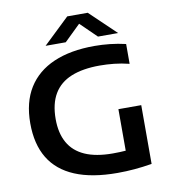

<svg xmlns="http://www.w3.org/2000/svg" viewBox="-100 -1033 998 1126"><g transform="rotate(-10 399.0 -470.0)"><path d="M508.5 7.5Q356.5 7.5 255.8 -34.8Q155 -77 104.8 -160.2Q54.5 -243.5 54.5 -367.5Q54.5 -492.5 107.2 -577.5Q160 -662.5 260.2 -706Q360.5 -749.5 503 -749.5Q548.5 -749.5 595.2 -744.5Q642 -739.5 689 -728.5V-610.5Q642.5 -622 599.2 -626.5Q556 -631 514 -631Q413 -631 344.2 -603Q275.5 -575 240.5 -516.2Q205.5 -457.5 205.5 -366Q205.5 -282.5 237.8 -225.2Q270 -168 335.5 -139Q401 -110 501 -110Q543 -110 582 -113Q621 -116 653.5 -121.5L578 -53.5V-360H714V-10Q659 -1 609.8 3.2Q560.5 7.5 508.5 7.5ZM222 -800 377 -948H499L654 -800H534L423.5 -907.5H452.5L342 -800Z"/></g></svg>

Font: Encode Sans SC Expanded SemiBold
Style: Regular
Weight: 600
Width: 7
Designer: Multiple Designers
Foundry: Impallari Type
Version: Version 3.002